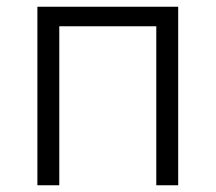

<svg xmlns="http://www.w3.org/2000/svg" viewBox="-20 -550 640 570"><path d="M91 0V-530H509V0H444V-472H156V0Z"/></svg>

Font: Iosevka Curly Light Extended
Style: Regular
Weight: 300
Width: 7
Monospace: yes
Designer: Belleve Invis
Foundry: Belleve Invis
Version: Version 11.1.0; ttfautohint (v1.8.3)